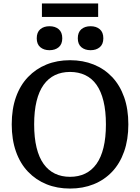

<svg xmlns="http://www.w3.org/2000/svg" viewBox="-20 -1076 812 1113"><path d="M386 17Q311 17 249.5 -8Q188 -33 142.5 -80.5Q97 -128 72.5 -197.5Q48 -267 48 -355Q48 -444 72.5 -513Q97 -582 142.5 -629.5Q188 -677 249.5 -702Q311 -727 386 -727Q461 -727 523 -702Q585 -677 630 -629.5Q675 -582 699.5 -513Q724 -444 724 -355Q724 -267 699.5 -197.5Q675 -128 630 -80.5Q585 -33 523 -8Q461 17 386 17ZM386 -51Q435 -51 473.5 -69.5Q512 -88 539 -125.5Q566 -163 580 -220.5Q594 -278 594 -355Q594 -432 580 -489.5Q566 -547 539.5 -584.5Q513 -622 474 -640.5Q435 -659 386 -659Q337 -659 298.5 -640.5Q260 -622 233 -584.5Q206 -547 192 -489.5Q178 -432 178 -355Q178 -278 192 -220.5Q206 -163 233 -125.5Q260 -88 298.5 -69.5Q337 -51 386 -51ZM341 -854Q341 -820 320.5 -802.5Q300 -785 267 -785Q234 -785 213.5 -802.5Q193 -820 193 -854Q193 -889 213.5 -906.5Q234 -924 267 -924Q300 -924 320.5 -906.5Q341 -889 341 -854ZM579 -854Q579 -820 558.5 -802.5Q538 -785 505 -785Q472 -785 451.5 -802.5Q431 -820 431 -854Q431 -889 451.5 -906.5Q472 -924 505 -924Q538 -924 558.5 -906.5Q579 -889 579 -854ZM223 -1056H549V-978H223Z"/></svg>

Font: Roboto Serif SemiCondensed Medium
Style: Regular
Weight: 500
Width: 4
Designer: Greg Gazdowicz
Foundry: Commercial Type
Version: Version 1.007